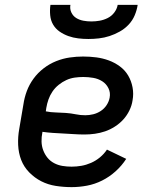

<svg xmlns="http://www.w3.org/2000/svg" viewBox="-20 -760 640 788"><path d="M274 8Q241 8 209 3Q177 -2 149.5 -16Q122 -30 100 -52.5Q78 -75 67 -103.5Q56 -132 54.5 -165Q53 -198 59 -231L76 -331Q80 -359 90 -386Q100 -413 117.5 -437Q135 -461 159 -479.5Q183 -498 210.5 -509Q238 -520 266 -524Q294 -528 321 -528Q349 -528 375.5 -524.5Q402 -521 426.5 -512Q451 -503 472 -487.5Q493 -472 506 -450Q519 -428 524 -401.5Q529 -375 524 -348Q521 -327 511 -306.5Q501 -286 486 -269.5Q471 -253 451.5 -240.5Q432 -228 411.5 -221Q391 -214 369.5 -211Q348 -208 327 -208Q305 -208 283.5 -209.5Q262 -211 240.5 -212Q219 -213 197 -214.5Q175 -216 154 -219V-217Q150 -198 150.5 -179Q151 -160 157.5 -143Q164 -126 175 -112.5Q186 -99 202 -90.5Q218 -82 236.5 -79Q255 -76 274 -76Q294 -76 314 -79.5Q334 -83 353.5 -91.5Q373 -100 390 -114Q407 -128 419 -146L498 -108Q480 -80 454.5 -57Q429 -34 399 -19Q369 -4 337 2Q305 8 274 8ZM330 -287Q346 -287 362.5 -291Q379 -295 393.5 -304.5Q408 -314 417.5 -328.5Q427 -343 430 -359Q434 -380 425 -398Q416 -416 399.5 -426.5Q383 -437 362.5 -440.5Q342 -444 322 -444Q304 -444 286.5 -441.5Q269 -439 252.5 -431.5Q236 -424 221 -412Q206 -400 195.5 -384.5Q185 -369 179 -352Q173 -335 170 -317L168 -303Q188 -299 208.5 -298.5Q229 -298 250 -296.5Q271 -295 290.5 -291Q310 -287 330 -287ZM343 -600Q322 -600 301 -602.5Q280 -605 260.5 -612Q241 -619 224.5 -630.5Q208 -642 198 -659Q188 -676 186 -697.5Q184 -719 187 -740H269Q266 -723 273 -708.5Q280 -694 293 -686Q306 -678 322 -675Q338 -672 355 -672Q372 -672 389 -675Q406 -678 422 -686Q438 -694 449 -708.5Q460 -723 463 -740H545Q542 -719 533 -697.5Q524 -676 508 -659Q492 -642 471.5 -630.5Q451 -619 429.5 -612Q408 -605 386 -602.5Q364 -600 343 -600Z"/></svg>

Font: Iosevka Custom Medium
Style: Italic
Weight: 500
Italic angle: -9°
Designer: Belleve Invis
Foundry: Belleve Invis
Version: Version 27.0.1